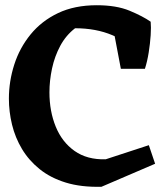

<svg xmlns="http://www.w3.org/2000/svg" viewBox="-20 -698 625 734"><path d="M368 16Q290 18 231.5 0Q173 -18 131.5 -51.5Q90 -85 64 -128.5Q38 -172 26 -221.5Q14 -271 14 -321Q14 -387 34.5 -451Q55 -515 97 -566.5Q139 -618 202 -648Q265 -678 350 -678Q425 -678 475.5 -657Q526 -636 556 -615L526 -490Q472 -537 409.5 -563.5Q347 -590 267 -590Q232 -563 210.5 -523Q189 -483 179 -436.5Q169 -390 169 -345Q169 -273 193 -214Q217 -155 265 -121Q313 -87 384 -89L549 -143L573 -72ZM442 -435 412 -593 556 -615Q558 -595 556 -563.5Q554 -532 548.5 -497.5Q543 -463 534 -435Z"/></svg>

Font: Eczar SemiBold
Style: Regular
Weight: 600
Designer: Vaibhav Singh
Foundry: Rosetta Type Foundry
Version: Version 2.000